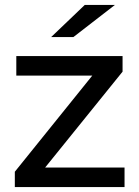

<svg xmlns="http://www.w3.org/2000/svg" viewBox="-20 -757 561 777"><path d="M40 0V-62L380 -484L399 -451H46V-530H476V-467L136 -46L114 -79H484V0ZM187 -607 323 -737H445L277 -607Z"/></svg>

Font: MOST Montserrat Medium
Style: Regular
Weight: 500
Designer: Julieta Ulanovsky
Foundry: Julieta Ulanovsky
Version: Version 8.000;March 11, 2024;FontCreator 15.0.0.2926 64-bit